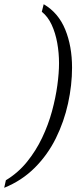

<svg xmlns="http://www.w3.org/2000/svg" viewBox="-74 -767 388 914"><path d="M-46 91Q12 56 54.5 3.5Q97 -49 126.5 -111Q156 -173 173.5 -237.5Q191 -302 199 -361Q207 -420 207 -466Q207 -515 198.5 -562.5Q190 -610 172 -649Q154 -688 125 -711L134 -747Q204 -706 236.5 -626.5Q269 -547 269 -445Q269 -362 250 -275Q231 -188 192 -109Q153 -30 91.5 31.5Q30 93 -54 127Z"/></svg>

Font: Noto Serif SemiCondensed Light
Style: Italic
Weight: 300
Width: 4
Italic angle: -12°
Designer: Monotype Design Team
Foundry: Monotype Imaging Inc.
Version: Version 2.013; ttfautohint (v1.8.4.7-5d5b)